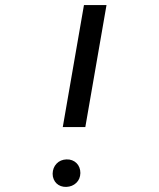

<svg xmlns="http://www.w3.org/2000/svg" viewBox="-20 -731 627 757"><path d="M316.4 -230H227.5L311 -710.9H399.9ZM187.5 -45.9Q188 -69.8 202.9 -85.7Q217.8 -101.6 242.2 -102.5Q253.9 -103 264.2 -99.1Q274.4 -95.2 281.7 -87.9Q289.1 -80.6 293 -70.6Q296.9 -60.5 296.9 -48.8Q296.4 -24.9 280.8 -10Q265.1 4.9 241.7 5.9Q230 6.3 220 2.7Q210 -1 202.9 -7.8Q195.8 -14.6 191.7 -24.4Q187.5 -34.2 187.5 -45.9Z"/></svg>

Font: Roboto Mono
Style: Italic
Weight: 400
Designer: Google
Version: Version 2.000985; 2015; ttfautohint (v1.3)